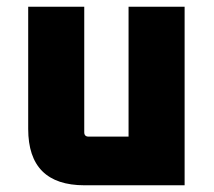

<svg xmlns="http://www.w3.org/2000/svg" viewBox="-20 -552 638 572"><path d="M64 -168V-532H231V-158Q231 -145 244 -145H363V-532H530V0H232Q64 0 64 -168Z"/></svg>

Font: Oxanium ExtraBold
Style: Regular
Weight: 800
Designer: Severin Meyer
Version: Version 2.000